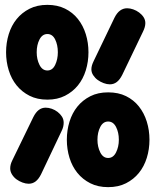

<svg xmlns="http://www.w3.org/2000/svg" viewBox="-20 -760 640 790"><path d="M425 10Q383 10 351.5 -6Q320 -22 298.5 -48.5Q277 -75 266 -110.5Q255 -146 255 -185Q255 -224 266 -259.5Q277 -295 298.5 -321.5Q320 -348 351.5 -364Q383 -380 425 -380Q467 -380 498.5 -364.5Q530 -349 551.5 -322Q573 -295 584 -259.5Q595 -224 595 -185Q595 -146 584 -110.5Q573 -75 551.5 -48.5Q530 -22 498.5 -6Q467 10 425 10ZM425 -110Q446 -110 457.5 -133Q469 -156 469 -185Q469 -215 457.5 -237.5Q446 -260 425 -260Q404 -260 392.5 -237.5Q381 -215 381 -185Q381 -156 392.5 -133Q404 -110 425 -110ZM175 -350Q133 -350 101.5 -366Q70 -382 48.5 -408.5Q27 -435 16 -470.5Q5 -506 5 -545Q5 -584 16 -619.5Q27 -655 48.5 -681.5Q70 -708 101.5 -724Q133 -740 175 -740Q216 -740 247.5 -724.5Q279 -709 300.5 -682Q322 -655 333 -619.5Q344 -584 344 -545Q344 -506 333 -470.5Q322 -435 300.5 -408.5Q279 -382 247.5 -366Q216 -350 175 -350ZM175 -470Q196 -470 207 -493Q218 -516 218 -545Q218 -575 207 -597.5Q196 -620 175 -620Q154 -620 142.5 -597.5Q131 -575 131 -545Q131 -516 142.5 -493Q154 -470 175 -470ZM117 -278Q127 -298 139.5 -307.5Q152 -317 168 -317Q180 -317 193 -312.5Q206 -308 217 -299.5Q228 -291 235 -280Q242 -269 242 -255Q242 -247 240 -238.5Q238 -230 233 -220L149 -43Q139 -23 126.5 -13.5Q114 -4 98 -4Q86 -4 72.5 -9Q59 -14 48 -22Q37 -30 29.5 -42Q22 -54 22 -67Q22 -75 24 -83Q26 -91 31 -101ZM451 -687Q461 -707 474 -716.5Q487 -726 503 -726Q515 -726 528 -721.5Q541 -717 552.5 -708.5Q564 -700 571 -689Q578 -678 578 -665Q578 -657 575.5 -648Q573 -639 568 -629L483 -452Q473 -432 460.5 -422.5Q448 -413 432 -413Q420 -413 406.5 -418Q393 -423 382 -431Q371 -439 363.5 -450.5Q356 -462 356 -475Q356 -483 358.5 -491.5Q361 -500 366 -510Z"/></svg>

Font: Maple Mono ExtraBold
Style: Regular
Weight: 800
Monospace: yes
Designer: subframe7536
Version: Version 7.000